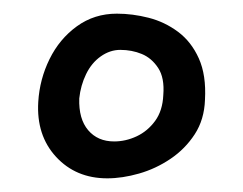

<svg xmlns="http://www.w3.org/2000/svg" viewBox="-20 -676 356 281"><path d="M137 -415Q91 -415 62 -446.5Q33 -478 36 -527Q38 -560 52.5 -589.5Q67 -619 92.5 -637.5Q118 -656 151 -656Q174 -656 197.5 -650Q221 -644 240.5 -629.5Q260 -615 271 -590.5Q282 -566 280 -530Q279 -501 265 -479.5Q251 -458 229.5 -443.5Q208 -429 183.5 -422Q159 -415 137 -415ZM147 -469Q164 -469 180 -476.5Q196 -484 207 -499Q218 -514 219 -537Q221 -562 211.5 -576.5Q202 -591 187.5 -597Q173 -603 156 -603Q141 -603 127.5 -593.5Q114 -584 106 -567.5Q98 -551 96 -532Q95 -502 109 -485.5Q123 -469 147 -469Z"/></svg>

Font: Sour Gummy Black
Style: Bold
Weight: 700
Version: Version 1.000